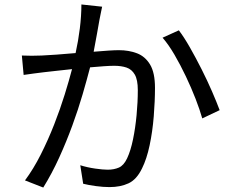

<svg xmlns="http://www.w3.org/2000/svg" viewBox="-20 -810 1040 861"><path d="M438 -780Q435 -767 432 -751Q429 -735 426 -721Q422 -699 415 -659Q408 -619 400 -578Q435 -581 465 -583Q495 -585 513 -585Q558 -585 594.5 -571Q631 -557 653 -520.5Q675 -484 675 -416Q675 -357 669.5 -288.5Q664 -220 651 -158.5Q638 -97 617 -55Q593 -5 556.5 12Q520 29 471 29Q443 29 410 24.5Q377 20 353 14L340 -69Q372 -59 407 -54Q442 -49 463 -49Q491 -49 513 -58.5Q535 -68 550 -100Q566 -134 576.5 -185Q587 -236 592.5 -294Q598 -352 598 -406Q598 -452 584.5 -475.5Q571 -499 547.5 -507Q524 -515 492 -515Q474 -515 445.5 -513Q417 -511 384 -508Q370 -454 350.5 -387Q331 -320 304.5 -247.5Q278 -175 245.5 -103.5Q213 -32 174 31L92 -1Q130 -52 163 -117.5Q196 -183 223 -252Q250 -321 270 -385.5Q290 -450 303 -500Q263 -496 229.5 -492Q196 -488 176 -486Q159 -484 132.5 -480.5Q106 -477 86 -474L78 -561Q101 -560 122 -560Q143 -560 167 -561Q192 -562 233 -565Q274 -568 319 -572Q331 -626 338 -682.5Q345 -739 345 -790ZM782 -674Q805 -644 831.5 -597.5Q858 -551 884 -499.5Q910 -448 931 -399.5Q952 -351 965 -316L887 -279Q876 -318 857 -367Q838 -416 813.5 -467.5Q789 -519 762.5 -564.5Q736 -610 709 -641Z"/></svg>

Font: Source Han Sans SC
Style: Regular
Weight: 400
Designer: Ryoko NISHIZUKA 西塚涼子 (kana, bopomofo & ideographs); Paul D. Hunt (Latin, Greek & Cyrillic); Sandoll Communications 산돌커뮤니
Foundry: Adobe
Version: Version 2.002;hotconv 1.0.116;makeotfexe 2.5.65601; ttfautoh